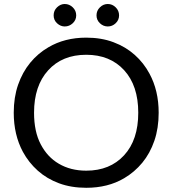

<svg xmlns="http://www.w3.org/2000/svg" viewBox="-20 -908 840 936"><path d="M400.5 7.5Q327 7.5 267.8 -14.5Q208.5 -36.5 164.2 -76Q120 -115.5 91.5 -168Q47 -251 47 -358.5Q47 -433.5 68.2 -494.8Q89.5 -556 127.2 -602Q165 -648 216 -677.5Q295.5 -724.5 400.5 -724.5Q474 -724.5 533.2 -702.2Q592.5 -680 636.8 -640.5Q681 -601 709 -548.5Q753.5 -466 753.5 -358.5Q753.5 -283 732.5 -221.8Q711.5 -160.5 673.8 -114.8Q636 -69 585 -39Q506 7.5 400.5 7.5ZM400.5 -76Q516 -76 585 -151Q654 -226 654 -358.5Q654 -490.5 585 -566Q516 -641 400.5 -641Q283.5 -641 214.8 -565.2Q146 -489.5 146 -358.5Q146 -266 178.8 -204Q211.5 -142 266.5 -110Q324 -76 400.5 -76ZM295.5 -779Q275 -779 258.2 -794.5Q241.5 -810 241.5 -833Q241.5 -856.5 258.2 -872.5Q275 -888.5 295.5 -888.5Q318 -888.5 334.8 -872.2Q351.5 -856 351.5 -833Q351.5 -810.5 334.8 -794.8Q318 -779 295.5 -779ZM505.5 -779Q483.5 -779 467 -794.8Q450.5 -810.5 450.5 -833Q450.5 -856 467 -872.2Q483.5 -888.5 505.5 -888.5Q527.5 -888.5 544 -872.2Q560.5 -856 560.5 -833Q560.5 -810.5 544 -794.8Q527.5 -779 505.5 -779Z"/></svg>

Font: Verano Sans
Style: Regular
Weight: 400
Designer: Lukasz Dziedzic with Adam Twardoch and Botio Nikoltchev
Foundry: tyPoland Lukasz Dziedzic
Version: Version 3.001;December 28, 2019;FontCreator 12.0.0.2547 64-b